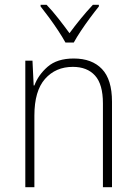

<svg xmlns="http://www.w3.org/2000/svg" viewBox="-20 -784 570 804"><path d="M86 0V-530H116L121 -426H124Q140 -470 179.5 -504.5Q219 -539 289 -539Q365 -539 407 -495Q449 -451 449 -358V0H411V-351Q411 -431 378 -467.5Q345 -504 285 -504Q213 -504 168.5 -453.5Q124 -403 124 -300V0ZM254 -606Q242 -628 223.5 -656Q205 -684 185.5 -710.5Q166 -737 150 -757V-764H175Q199 -739 224.5 -706.5Q250 -674 271 -645Q293 -675 317.5 -705Q342 -735 369 -764H394V-757Q377 -736 357 -709Q337 -682 319 -655Q301 -628 289 -606Z"/></svg>

Font: Noto Sans Mono Condensed ExtraLight
Style: Regular
Weight: 200
Width: 3
Designer: Monotype Design Team
Foundry: Monotype Imaging Inc.
Version: Version 2.014; ttfautohint (v1.8.4.7-5d5b)